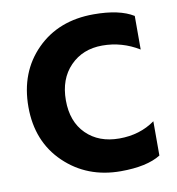

<svg xmlns="http://www.w3.org/2000/svg" viewBox="-79 -754 770 833"><g transform="rotate(-10 306.5 -337.5)"><path d="M387 8Q239 8 139.5 -87.5Q40 -183 40 -336Q40 -489 136.5 -586Q233 -683 388 -683Q502 -683 563 -645V-497Q488 -543 401.5 -543Q315 -543 260 -486.5Q205 -430 205 -336Q205 -242 260 -187.5Q315 -133 405.5 -133Q496 -133 563 -181V-30Q502 8 387 8Z"/></g></svg>

Font: Hind Jalandhar
Style: Bold
Weight: 700
Designer: Namrata Goyal
Foundry: Indian Type Foundry
Version: Version 0.702;PS 1.0;hotconv 1.0.81;makeotf.lib2.5.63406